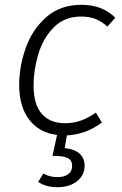

<svg xmlns="http://www.w3.org/2000/svg" viewBox="-20 -554 507 801"><path d="M120 -197Q120 -118 154.5 -79Q189 -40 251 -40Q287 -40 317.5 -51Q348 -62 380 -84L405 -43Q341 6 259 11L250 64Q291 68 312 87Q333 106 333 137Q333 177 301.5 202Q270 227 220 227Q172 227 139 205L161 170Q187 185 220 185Q247 185 264 173Q281 161 281 138Q281 115 263 105.5Q245 96 199 96L218 9Q144 0 102 -54.5Q60 -109 60 -200Q60 -276 87 -353Q114 -430 172.5 -482Q231 -534 320 -534Q407 -534 461 -480L428 -443Q405 -464 379 -474.5Q353 -485 319 -485Q249 -485 204.5 -440Q160 -395 140 -328.5Q120 -262 120 -197Z"/></svg>

Font: Fira Sans Light
Style: Italic
Weight: 300
Italic angle: -8°
Designer: bBox Type GmbH & Carrois Corporate GbR & Edenspiekermann AG
Foundry: bBox Type GmbH & Carrois Corporate GbR & Edenspiekermann AG
Version: Version 4.301